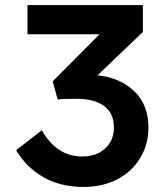

<svg xmlns="http://www.w3.org/2000/svg" viewBox="-20 -729 666 762"><path d="M547 -709H89V-593H375L189 -406L209 -334Q227 -337 285 -337Q354 -337 393 -308.5Q432 -280 432 -223Q432 -171 397 -139.5Q362 -108 307 -108Q255 -108 215.5 -134Q176 -160 146 -212L44 -133Q85 -64 153 -25.5Q221 13 312 13Q387 13 445.5 -17.5Q504 -48 536.5 -102Q569 -156 569 -223Q569 -314 512.5 -367.5Q456 -421 367 -430L547 -602Z"/></svg>

Font: Geom SemiBold
Style: Bold
Weight: 600
Version: Version 1.102